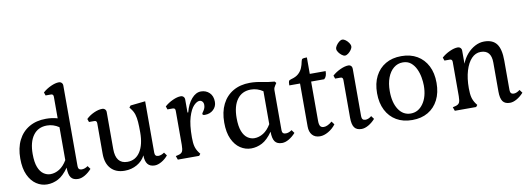

<svg xmlns="http://www.w3.org/2000/svg" viewBox="-61 -1160 4273 1551"><g transform="rotate(-10 2076.0 -384.0)"><path d="M224 14Q177 14 136 -13Q95 -40 70 -94Q45 -148 45 -229Q45 -316 76.5 -379Q108 -442 166.5 -476Q225 -510 304 -510Q356 -510 399 -497V-674Q399 -696 379 -696H335L326 -722Q355 -748 392.5 -765Q430 -782 458 -782Q472 -782 481 -773Q490 -764 490 -750V-88Q490 -57 520 -57Q545 -57 570 -75L589 -49Q563 -20 533.5 -3Q504 14 478 14Q437 14 419 -11Q401 -36 401 -92Q358 -31 314.5 -8.5Q271 14 224 14ZM264 -63Q302 -63 337.5 -85Q373 -107 401 -154V-424Q355 -455 303 -455Q230 -455 190 -400.5Q150 -346 150 -248Q150 -180 166 -139.5Q182 -99 208.5 -81Q235 -63 264 -63Z M860 14Q788 14 747.5 -29.5Q707 -73 707 -152V-402Q707 -424 687 -424H643L634 -450Q660 -476 697.5 -493Q735 -510 766 -510Q780 -510 789 -501Q798 -492 798 -478V-175Q798 -53 894 -53Q961 -53 998.5 -111Q1036 -169 1036 -271Q1036 -320 1033.5 -355Q1031 -390 1023 -416.5Q1015 -443 997 -466L985 -482L997 -497L1119 -510V-88Q1119 -57 1148 -57Q1171 -57 1197 -75L1216 -49Q1193 -21 1162.5 -3.5Q1132 14 1106 14Q1029 14 1029 -82Q1007 -38 961.5 -12Q916 14 860 14Z M1297 0 1286 -31 1307 -36Q1333 -42 1341 -58Q1349 -74 1349 -111V-392Q1349 -414 1329 -414H1285L1276 -440Q1305 -466 1342.5 -483Q1380 -500 1408 -500Q1422 -500 1431 -491Q1440 -482 1440 -468V-361H1446Q1463 -428 1498.5 -469Q1534 -510 1576 -510Q1617 -510 1645 -483Q1673 -456 1673 -408Q1673 -370 1645.5 -344Q1618 -318 1575 -318Q1556 -318 1556 -329Q1556 -334 1563 -343Q1570 -352 1577 -366Q1584 -380 1584 -398Q1584 -416 1574.5 -426.5Q1565 -437 1551 -437Q1530 -437 1504 -410.5Q1478 -384 1459 -322.5Q1440 -261 1440 -156Q1440 -111 1447 -83.5Q1454 -56 1472 -31L1484 -15L1472 0Z M1897 14Q1850 14 1809 -13Q1768 -40 1743 -94Q1718 -148 1718 -229Q1718 -316 1749.5 -379Q1781 -442 1839.5 -476Q1898 -510 1977 -510Q2024 -510 2075 -499.5Q2126 -489 2177 -485L2188 -472L2176 -454Q2170 -445 2166.5 -436.5Q2163 -428 2163 -415V-88Q2163 -57 2193 -57Q2218 -57 2243 -75L2262 -49Q2236 -20 2206.5 -3Q2177 14 2151 14Q2110 14 2092 -11Q2074 -36 2074 -92Q2031 -31 1987.5 -8.5Q1944 14 1897 14ZM1937 -63Q1975 -63 2010.5 -85Q2046 -107 2074 -154V-424Q2028 -455 1976 -455Q1903 -455 1863 -400.5Q1823 -346 1823 -248Q1823 -180 1839 -139.5Q1855 -99 1881.5 -81Q1908 -63 1937 -63Z M2462 14Q2421 14 2398.5 -11.5Q2376 -37 2376 -82V-434H2288Q2288 -461 2292 -469Q2296 -477 2312 -481Q2351 -491 2372.5 -510.5Q2394 -530 2404.5 -555Q2415 -580 2420 -608Q2423 -624 2430.5 -628Q2438 -632 2467 -632V-497H2597Q2597 -452 2574 -434H2467V-112Q2467 -81 2476 -68Q2485 -55 2505 -55Q2535 -55 2573 -87L2592 -61Q2566 -27 2530 -6.5Q2494 14 2462 14Z M2803 14Q2762 14 2744 -11Q2726 -36 2726 -92V-402Q2726 -424 2706 -424H2662L2653 -450Q2682 -476 2719.5 -493Q2757 -510 2785 -510Q2799 -510 2807.5 -501Q2816 -492 2816 -478V-88Q2816 -54 2846 -54Q2871 -54 2896 -75L2915 -49Q2889 -20 2859 -3Q2829 14 2803 14ZM2773 -593Q2762 -593 2747.5 -604Q2733 -615 2722.5 -630Q2712 -645 2712 -658Q2712 -671 2722.5 -686.5Q2733 -702 2747 -713Q2761 -724 2773 -724Q2786 -724 2800.5 -713Q2815 -702 2825.5 -686.5Q2836 -671 2836 -658Q2836 -645 2825.5 -630Q2815 -615 2800.5 -604Q2786 -593 2773 -593Z M3219 14Q3144 14 3089.5 -18Q3035 -50 3005 -109Q2975 -168 2975 -248Q2975 -329 3005 -387.5Q3035 -446 3089.5 -478Q3144 -510 3219 -510Q3294 -510 3348.5 -478Q3403 -446 3433 -387.5Q3463 -329 3463 -248Q3463 -168 3433 -109Q3403 -50 3348.5 -18Q3294 14 3219 14ZM3216 -40Q3278 -40 3318 -96.5Q3358 -153 3358 -245Q3358 -275 3351.5 -312Q3345 -349 3329.5 -382Q3314 -415 3288 -436.5Q3262 -458 3222 -458Q3180 -458 3147.5 -431.5Q3115 -405 3097 -357.5Q3079 -310 3079 -247Q3079 -153 3116 -96.5Q3153 -40 3216 -40Z M4020 14Q3979 14 3961 -11Q3943 -36 3943 -92V-330Q3943 -432 3857 -432Q3814 -432 3781.5 -398Q3749 -364 3730.5 -302.5Q3712 -241 3712 -160Q3712 -113 3719 -85Q3726 -57 3744 -31L3756 -15L3744 0H3569L3558 -31L3579 -36Q3605 -42 3613 -58Q3621 -74 3621 -111V-392Q3621 -414 3601 -414H3557L3548 -440Q3577 -466 3614.5 -483Q3652 -500 3680 -500Q3694 -500 3703 -491Q3712 -482 3712 -468V-361Q3729 -405 3758.5 -438.5Q3788 -472 3824.5 -491Q3861 -510 3899 -510Q3969 -510 4001 -467Q4033 -424 4033 -330V-88Q4033 -54 4063 -54Q4086 -54 4113 -75L4132 -49Q4106 -20 4076 -3Q4046 14 4020 14Z"/></g></svg>

Font: Gabriela
Style: Regular
Weight: 400
Designer: Eduardo Rodriguez Tunni
Foundry: Eduardo Rodriguez Tunni
Version: Version 2.001;gftools[0.9.26]